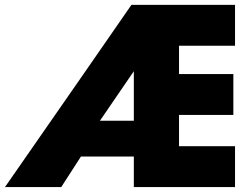

<svg xmlns="http://www.w3.org/2000/svg" viewBox="-30 -760 1024 780"><path d="M-9.8 0Q46.9 0 218.8 0Q239.3 -31.2 298.8 -124Q352.5 -124 513.7 -124Q513.7 -92.8 513.7 0Q617.2 0 924.8 0Q924.8 -41 924.8 -166Q868.2 -166 697.3 -166Q697.3 -197.3 697.3 -293Q752 -293 918 -293Q918 -335 918 -459Q862.3 -459 697.3 -459Q697.3 -487.3 697.3 -574.2Q753.9 -574.2 924.8 -574.2Q924.8 -615.2 924.8 -740.2Q819.3 -740.2 503.9 -740.2Q376 -554.7 -9.8 0ZM376 -269.5Q410.2 -320.3 513.7 -470.7Q513.7 -420.9 513.7 -269.5Q479.5 -269.5 376 -269.5Z"/></svg>

Font: Avakin
Style: Bold
Weight: 700
Designer: Herb Lubalin, Tom Carnase, Ed Benguiat, Adobe Type Staff
Version: Version 1.0